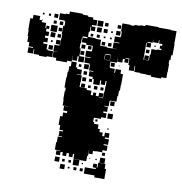

<svg xmlns="http://www.w3.org/2000/svg" viewBox="-93 -799 851 899"><g transform="rotate(10 333.0 -349.5)"><path d="M238 -51H218V-71H234V-73H210V-109H213V-136H233V-139H216V-163H233V-168H215V-190H207V-232H218V-251H236V-260H217V-282H236V-283H210V-311H208V-351H210V-367H204V-415H206V-443H209V-470H216V-493H194V-485H142V-497H124V-525H142V-526H123V-556H147V-561H128V-581H148V-562H149V-590H150V-611H148V-651H154V-673H150V-676H123V-706H150V-709H167V-722H229V-718H255V-713H280V-704H301V-678H280V-671H298V-651H278V-669H275V-644H271V-620H307V-617H334V-589H366V-586H393V-558V-586H414V-587H394V-615H421V-618H395V-644H421V-648H423V-672H419V-710H457V-708H476V-713H503V-716H527V-722H589V-720H617H647V-718H675V-664H674V-659H676V-603H670V-579H665V-560H667V-522H666V-493H642V-487H594V-493H570V-494H541V-496H513V-523H510H480V-553H462V-550H477V-532H459V-547H450V-529H426V-547H425V-524H395V-500H397V-494H421V-476H425V-494H451V-476H463V-426H462V-397H458V-371H455V-344H426V-343H423V-316H403V-313H420V-289H403V-282H419V-260H397V-276V-252H364V-232H369V-224H391V-204H401V-190H417V-174H427V-192H449V-170H431V-164H451V-138H431V-133H450V-109H430V-99H401V-98H387V-82H369V-98H368V-71H364V-45H332V-46H303V-68H297V-52H279V-67H267V-52H249V-67H238ZM331 -678H305V-704H331ZM117 -682H99V-700H117ZM416 -683H400V-699H416ZM356 -683H340V-699H356ZM83 -686H73V-696H83ZM52 -687H44V-695H52ZM31 -498H5V-524H26V-528H5V-548H-5V-575H-8V-603H-10V-659H2V-677H34V-659H46V-663H50V-659H46V-650H67V-626H71V-638H85V-624H73V-611H88V-591H73V-581H88V-561H70V-553H90V-529H70H96V-525H122V-497H96V-493H60V-497H34V-519H31ZM329 -650H307V-672H329ZM418 -651H398V-671H418ZM357 -652H339V-670H357ZM146 -653H130V-669H146ZM115 -654H101V-668H115ZM382 -657H374V-665H382ZM545 -614V-588V-560H568V-561H571V-588H574V-615H601V-618H620V-624H611V-638H620V-647H604V-662H601V-648H575V-660H574V-645H550V-641H568V-621H548V-639H545ZM123 -616H93V-646H123ZM146 -623H130V-639H146ZM325 -624H311V-638H325ZM294 -625H282V-637H294ZM352 -627H344V-635H352ZM382 -627H374V-635H382ZM591 -628H585V-634H591ZM247 -612H269V-618H247ZM274 -405H273V-382H279V-381H308V-374H331V-354H368V-371H388V-351H371V-349H390V-379H392V-407H393V-431H370H388V-411H368V-429H363V-406H333V-429H326V-439H306V-463H324V-466H303V-493H300V-498H275V-524H300V-527H274V-555H300V-559H301V-582H269V-590H247V-612H244V-585H242V-560H247V-524H271V-498H245V-522H220H239V-500H217V-519H216V-493H240V-470H247V-463H270V-439H250V-437H274ZM119 -590H97V-612H119ZM386 -593H370V-609H386ZM146 -593H130V-609H146ZM566 -593H550V-609H566ZM356 -593H340V-609H356ZM568 -561H548V-581H568ZM267 -562H249V-580H267ZM296 -563H280V-579H296ZM112 -567H104V-575H112ZM390 -529H367V-528H391V-556H366V-553H390ZM366 -530V-553H364V-530ZM118 -531H98V-551H118ZM267 -532H249V-550H267ZM510 -499H486V-523H510ZM417 -502H399V-520H417ZM440 -509H436V-513H440ZM299 -470H277V-492H299ZM264 -475H252V-487H264ZM398 -468H413H398ZM296 -443H280V-459H296ZM297 -412H279V-430H297ZM325 -414H311V-428H325ZM297 -382H279V-400H297ZM356 -383H340V-399H356ZM385 -384H371V-398H385ZM324 -385H312V-397H324ZM355 -354H341V-368H355ZM448 -321H428V-341H448ZM441 -298H435V-304H441ZM450 -259H426V-283H450ZM383 -236H373V-246H383ZM441 -208H435V-214H441ZM445 -84H431V-98H445ZM450 -49H426V-73H450ZM411 -58H405V-64H411ZM380 -59H376V-63H380ZM462 23H414V14H393V-16H414V-22H399V-40H417V-25H421V-48H455V-25H462ZM332 -17H304V-45H332ZM239 -20H217V-42H239ZM294 -25H282V-37H294ZM264 -25H252V-37H264ZM351 -28H345V-34H351ZM393 14H363V-16H393ZM269 10H247V-12H269ZM355 6H341V-8H355ZM325 6H311V-8H325ZM292 3H284V-5H292Z"/></g></svg>

Font: Rubik Storm
Style: Regular
Weight: 400
Designer: Hubert and Fischer, NaN
Foundry: Hubert and Fischer, NaN
Version: Version 2.201